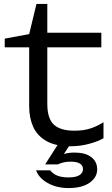

<svg xmlns="http://www.w3.org/2000/svg" viewBox="-20 -729 569 974"><path d="M4 -489V-533L128 -556L165 -709H220V-563H494V-489H220V-203Q220 -127 253.5 -96.5Q287 -66 357 -66Q403 -66 437.5 -77Q472 -88 505 -109V-28Q481 -13 434.5 0Q388 13 338 13Q262 13 215.5 -13.5Q169 -40 148.5 -85.5Q128 -131 128 -189V-489ZM280 -6H342L290 74L265 72Q284 59 305.5 52Q327 45 359 45Q413 45 443 68Q473 91 473 130Q473 171 434.5 198Q396 225 328 225Q267 225 222 199.5Q177 174 163 135H235Q246 151 268.5 161Q291 171 328 171Q365 171 383 159.5Q401 148 401 129Q401 111 385.5 101Q370 91 338 91Q315 91 299.5 95.5Q284 100 273 105H209Z"/></svg>

Font: Unbounded Light
Style: Regular
Weight: 300
Designer: Luke Prowse, Jean-Baptiste Morizot, Fátima Lázaro, Florian Runge
Foundry: NaN
Version: Version 1.700